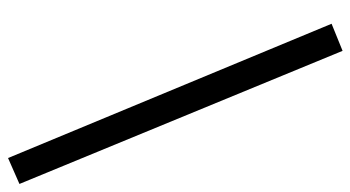

<svg xmlns="http://www.w3.org/2000/svg" viewBox="-222 -530 892 489"><g transform="rotate(90 224.5 -286.0)"><path d="M449 111 383 140 41 -684 110 -712Z"/></g></svg>

Font: PT Sans
Style: Italic
Weight: 400
Italic angle: -12°
Designer: A.Korolkova, O.Umpeleva, V.Yefimov
Foundry: ParaType Ltd
Version: Version 2.003W OFL